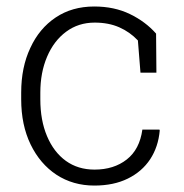

<svg xmlns="http://www.w3.org/2000/svg" viewBox="-20 -558 565 588"><path d="M269 10.3Q203.6 10.3 152.8 -22.9Q102.5 -56.2 73.7 -115.7Q44.9 -175.3 44.9 -253.9V-274.4Q44.9 -352.1 72.8 -411.1Q100.1 -470.7 150.4 -504.4Q200.7 -538.1 268.6 -538.1Q330.1 -538.1 377.9 -514.9Q425.8 -491.7 458 -455.1L459 -335.4H410.2L402.3 -434.1Q377.9 -460 345.2 -474.4Q312.5 -488.8 270 -488.8Q220.2 -488.8 182.6 -460.9Q145 -433.1 124.3 -384.5Q103.5 -335.9 103.5 -274.4V-253.9Q103.5 -189.5 124 -141.1Q144.5 -92.3 181.6 -65.4Q218.8 -38.6 269.5 -38.6Q328.6 -38.6 368.2 -69.6Q407.7 -100.6 416 -161.1H468.3L469.2 -158.2Q464.8 -108.4 439.9 -70.3Q414.6 -32.2 371.3 -11Q328.1 10.3 269 10.3Z"/></svg>

Font: Battambang Light
Style: Regular
Weight: 300
Designer: Danh Hong
Version: Version 8.002; ttfautohint (v1.8.3)